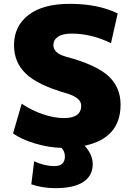

<svg xmlns="http://www.w3.org/2000/svg" viewBox="-20 -760 696 1000"><path d="M463 95Q463 155 414 187.5Q365 220 268 220Q201 220 143 200L158 80Q211 105 263 105Q318 105 318 55Q318 28 300 10Q236 9 163.5 -12.5Q91 -34 48 -65L93 -220Q144 -185 203.5 -165Q263 -145 313 -145Q403 -145 403 -210Q403 -252 323 -275Q177 -317 115 -376Q53 -435 53 -525Q53 -624 128.5 -682Q204 -740 343 -740Q491 -740 593 -690L558 -535Q457 -585 353 -585Q306 -585 282 -568.5Q258 -552 258 -525Q258 -483 323 -465Q480 -423 544 -364.5Q608 -306 608 -215Q608 -41 421 -1Q463 46 463 95Z"/></svg>

Font: Mplus 1p Black
Style: Regular
Weight: 900
Version: Version 1.061